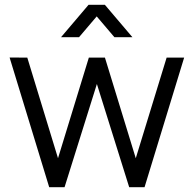

<svg xmlns="http://www.w3.org/2000/svg" viewBox="-20 -780 808 800"><path d="M20 -540.3 93.7 -540 221.7 -120.7 350.2 -540H417.2L545.7 -120.7L674.3 -540H747.3L582.3 0H518.3L383.7 -430L249 0H185ZM349 -760H417L531.7 -625H456.7L383 -711.7L309.3 -625H234.3Z"/></svg>

Font: Tap Sans
Style: Regular
Weight: 400
Designer: Tap Payments
Foundry: Tap Payments
Version: Version 1.001;Glyphs 3.1.2 (3151)